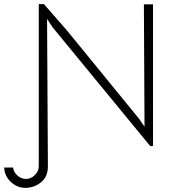

<svg xmlns="http://www.w3.org/2000/svg" viewBox="-82 -705 863 926"><path d="M-62 103H-19Q-16 126 2.5 142Q21 158 43 158Q68 158 86.5 139Q105 120 105 97V-685H130L241 -558L588 -133L615 -94L612 -684H656V-1H642L172 -573L145 -614L149 97Q149 148 115.5 174.5Q82 201 40 201Q1 201 -29.5 172.5Q-60 144 -62 103Z"/></svg>

Font: Bellota Text Light
Style: Regular
Weight: 300
Designer: Kemie Guaida
Foundry: Kemie Guaida
Version: Version 4.001